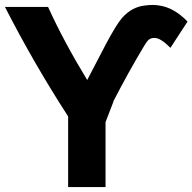

<svg xmlns="http://www.w3.org/2000/svg" viewBox="-40 -738 777 775"><path d="M312 -415 386 -557Q430 -640 453 -666Q493 -711 547 -716Q577 -720 601 -716Q662 -708 717 -651L648 -545Q608 -585 584 -585Q570 -585 561.5 -578.5Q553 -572 542 -553Q480 -450 417 -328H418L386 -245V17H235V-268Q96 -483 -20 -710H154Q217 -571 312 -415Z"/></svg>

Font: Repo
Style: Bold
Weight: 700
Designer: Stefan Peev
Foundry: Context Ltd
Version: Version 001.000